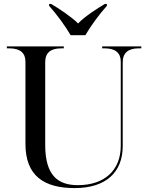

<svg xmlns="http://www.w3.org/2000/svg" viewBox="-20 -951 757 981"><path d="M341 -771H416C442 -816 487 -878 526 -921V-931H516C478 -909 408 -863 379 -831C348 -863 279 -909 241 -931H231V-921C270 -878 315 -816 341 -771ZM362 10C521 10 607 -71 607 -204V-632C607 -680 634 -704 689 -704H702V-714H502V-704H515C569 -704 597 -681 597 -636V-206C597 -81 514 -5 378 -5C281 -5 211 -49 211 -210V-633C211 -681 238 -704 293 -704H306V-714H15V-704H28C82 -704 110 -681 110 -636V-216C110 -53 204 10 362 10Z"/></svg>

Font: Noto Serif Display
Style: Regular
Weight: 400
Designer: Monotype Design Team
Foundry: Monotype Imaging Inc.
Version: Version 2.009